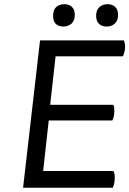

<svg xmlns="http://www.w3.org/2000/svg" viewBox="-20 -886 610 906"><path d="M242.2 -620.1Q321.3 -620.1 559.6 -620.1Q563.5 -626 566.4 -638.7Q570.3 -650.4 570.3 -665Q570.3 -675.8 568.4 -683.6Q566.4 -691.4 564.5 -695.3Q432.6 -695.3 168.9 -695.3Q149.4 -521.5 88.9 0Q194.3 0 511.7 0Q515.6 -6.8 518.6 -19.5Q521.5 -32.2 521.5 -46.9Q521.5 -59.6 519.5 -67.4Q517.6 -75.2 514.6 -79.1Q404.3 -79.1 183.6 -79.1Q190.4 -138.7 210 -317.4Q285.2 -317.4 509.8 -317.4Q513.7 -323.2 516.6 -335Q519.5 -347.7 519.5 -362.3Q519.5 -372.1 518.6 -380.9Q516.6 -388.7 513.7 -391.6Q415 -391.6 216.8 -391.6Q223.6 -449.2 242.2 -620.1ZM488.3 -866.2Q462.9 -866.2 448.2 -851.6Q433.6 -837.9 433.6 -811.5Q433.6 -786.1 447.3 -773.4Q460.9 -760.7 483.4 -760.7Q506.8 -760.7 522.5 -775.4Q537.1 -790 537.1 -815.4Q537.1 -840.8 523.4 -853.5Q509.8 -866.2 488.3 -866.2ZM284.2 -866.2Q258.8 -866.2 244.1 -851.6Q230.5 -837.9 230.5 -811.5Q230.5 -786.1 243.2 -773.4Q256.8 -760.7 279.3 -760.7Q302.7 -760.7 318.4 -775.4Q333 -790 333 -815.4Q333 -840.8 319.3 -853.5Q305.7 -866.2 284.2 -866.2Z"/></svg>

Font: cl
Style: Italic
Weight: 400
Designer: Mitja Miklavcic
Version: Version 7.504; 2011; Build 1022